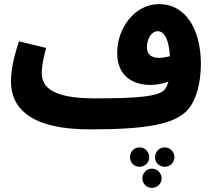

<svg xmlns="http://www.w3.org/2000/svg" viewBox="-20 -605 1034 929"><path d="M414 21C684 21 831 -2 893 -79C928 -121 952 -200 952 -296C952 -459 881 -585 750 -585C631 -585 547 -469 547 -349C547 -238 621 -194 710 -194C737 -194 768 -200 795 -210C790 -192 784 -180 776 -171C748 -139 653 -129 440 -129C239 -129 182 -180 182 -252C182 -290 193 -334 203 -373L72 -405C55 -355 33 -280 33 -211C33 -83 126 21 414 21ZM691 -376C691 -418 713 -454 743 -454C776 -454 798 -412 802 -333C783 -328 764 -325 749 -325C711 -325 691 -343 691 -376ZM655 202C681 202 702 182 702 156C702 129 681 108 655 108C629 108 609 129 609 156C609 182 629 202 655 202ZM777 202C802 202 824 182 824 156C824 129 802 108 777 108C751 108 730 129 730 156C730 182 751 202 777 202ZM715 304C741 304 762 284 762 258C762 232 741 211 715 211C689 211 669 232 669 258C669 284 689 304 715 304Z"/></svg>

Font: Noto Sans Arabic UI SmCn XBd
Style: Regular
Weight: 800
Width: 4
Designer: Monotype Design Team, Nadine Chahine and Nizar Qandah
Foundry: Monotype Imaging Inc.
Version: Version 2.010